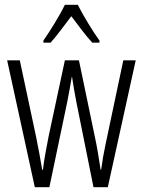

<svg xmlns="http://www.w3.org/2000/svg" viewBox="-20 -785 599 805"><path d="M306 -765H252C231 -721 190 -655 162 -615V-606H192C218 -634 251 -681 279 -717C308 -679 339 -636 367 -606H397V-615C374 -646 329 -719 306 -765ZM300 -358 372 0H432L549 -532H497L423 -182C414 -140 410 -115 404 -73H402C394 -126 386 -174 378 -210L311 -532H252L184 -214C174 -164 164 -110 160 -73H157C149 -119 141 -166 131 -213L63 -532H10L126 0H187L262 -358C269 -391 275 -429 281 -463H282C287 -430 293 -393 300 -358Z"/></svg>

Font: Noto Sans Arabic UI XCn Lt
Style: Regular
Weight: 300
Width: 2
Designer: Monotype Design Team, Nadine Chahine and Nizar Qandah
Foundry: Monotype Imaging Inc.
Version: Version 2.010